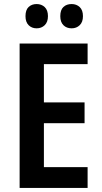

<svg xmlns="http://www.w3.org/2000/svg" viewBox="-20 -929 503 949"><path d="M413 0H77V-714H413V-612H197V-423H398V-320H197V-103H413ZM106 -849Q106 -880 121.5 -894.5Q137 -909 161 -909Q185 -909 201 -894Q217 -879 217 -849Q217 -820 201 -804.5Q185 -789 161 -789Q137 -789 121.5 -804.5Q106 -820 106 -849ZM278 -849Q278 -880 293.5 -894.5Q309 -909 334 -909Q358 -909 374 -894Q390 -879 390 -849Q390 -820 374 -804.5Q358 -789 334 -789Q309 -789 293.5 -804.5Q278 -820 278 -849Z"/></svg>

Font: Noto Sans Sinhala Condensed SemiBold
Style: Regular
Weight: 600
Width: 3
Designer: Jelle Bosma - Monotype Design Team
Foundry: Monotype Imaging Inc.
Version: Version 2.006; ttfautohint (v1.8.4.7-5d5b)